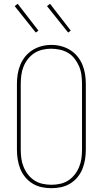

<svg xmlns="http://www.w3.org/2000/svg" viewBox="-20 -981 540 1009"><path d="M250 8Q224 8 198.5 2.5Q173 -3 151 -16.5Q129 -30 112.5 -50Q96 -70 86.5 -94Q77 -118 73 -143.5Q69 -169 69 -195V-540Q69 -566 73 -591.5Q77 -617 87 -641Q97 -665 113.5 -685Q130 -705 152 -718.5Q174 -732 199 -738.5Q224 -745 250 -745Q276 -745 301 -738.5Q326 -732 348 -718.5Q370 -705 386.5 -685Q403 -665 413 -641Q423 -617 427 -591.5Q431 -566 431 -540V-195Q431 -169 427 -143.5Q423 -118 413.5 -94Q404 -70 387.5 -50Q371 -30 349 -16.5Q327 -3 301.5 2.5Q276 8 250 8ZM250 -10Q273 -10 296 -15Q319 -20 338.5 -32.5Q358 -45 372.5 -63.5Q387 -82 396 -104Q405 -126 408 -149Q411 -172 411 -195V-540Q411 -563 408 -586.5Q405 -610 396 -631.5Q387 -653 372.5 -672Q358 -691 338 -703Q318 -715 294.5 -720Q271 -725 248 -725Q225 -725 202 -719.5Q179 -714 160 -701.5Q141 -689 126.5 -670.5Q112 -652 103.5 -630.5Q95 -609 92 -586Q89 -563 89 -540V-195Q89 -172 92 -149Q95 -126 104 -104Q113 -82 127.5 -63.5Q142 -45 161.5 -32.5Q181 -20 204 -15Q227 -10 250 -10ZM338 -810 227 -949 243 -961 352 -820ZM168 -810 57 -949 73 -961 182 -820Z"/></svg>

Font: Iosevka Slab Thin
Style: Regular
Weight: 100
Monospace: yes
Designer: Belleve Invis
Foundry: Belleve Invis
Version: Version 11.1.0; ttfautohint (v1.8.3)